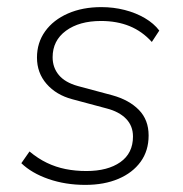

<svg xmlns="http://www.w3.org/2000/svg" viewBox="-20 -512 515 540"><path d="M220 8Q164 8 116.5 -8.5Q69 -25 40 -53L63 -86Q87 -66 112 -54Q137 -42 164.5 -36.5Q192 -31 223 -31Q283 -31 318.5 -56Q354 -81 354 -128Q354 -158 334.5 -178Q315 -198 280 -207L183 -233Q138 -245 111 -276Q84 -307 84 -350Q84 -392 107 -424Q130 -456 171 -474Q212 -492 265 -492Q299 -492 330.5 -484Q362 -476 387.5 -461Q413 -446 428 -426L407 -394Q380 -424 344.5 -438.5Q309 -453 264 -453Q203 -453 165.5 -425.5Q128 -398 128 -351Q128 -322 145.5 -301Q163 -280 199 -270L296 -244Q343 -231 370.5 -203Q398 -175 398 -131Q398 -88 375.5 -57Q353 -26 313 -9Q273 8 220 8Z"/></svg>

Font: Nunito Sans 12pt ExtraLight
Style: Italic
Weight: 200
Italic angle: -9°
Designer: Vernon Adams
Foundry: Vernon Adams
Version: Version 3.101;gftools[0.9.27]